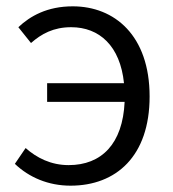

<svg xmlns="http://www.w3.org/2000/svg" viewBox="-20 -574 546 607"><path d="M78 -438C111 -467 149 -488 205 -488C294 -488 360 -429 372 -311H129V-252H374C368 -119 301 -52 197 -52C141 -52 96 -75 61 -106L27 -56C72 -13 133 13 203 13C347 13 453 -80 453 -269C453 -462 342 -554 210 -554C129 -554 75 -523 38 -488Z"/></svg>

Font: Genne Gothic Normal
Style: Regular
Weight: 350
Designer: Ryoko NISHIZUKA (kana & ideographs); Paul D. Hunt (Latin, Greek & Cyrillic); Wenlong ZHANG (bopomofo); Sandoll Communica
Foundry: Adobe Systems Incorporated
Version: Version 1.004;PS 1.004;hotconv 16.6.51;makeotf.lib2.5.65220